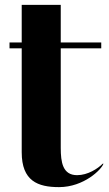

<svg xmlns="http://www.w3.org/2000/svg" viewBox="-20 -760 448 787"><path d="M229 -154V-562H395V-586H229V-740H69V-586H19V-562H69V-136C69 -18 135 7 222 7C324 7 397 -66 404 -89H401C381 -69 340 -42 296 -42C237 -42 229 -95 229 -154Z"/></svg>

Font: Beautique Display Medium
Style: Bold
Weight: 900
Designer: Nhat-Quang Ngo
Version: Version 1.100;Glyphs 3.2.3 (3260)